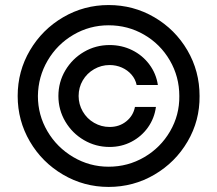

<svg xmlns="http://www.w3.org/2000/svg" viewBox="-20 -738 870 769"><path d="M418.9 -557.6Q467.8 -557.6 509.3 -537.1Q550.8 -516.6 578.1 -480Q605.5 -443.4 612.3 -397.5H527.3Q522.5 -420.9 506.8 -439Q491.2 -457 468.3 -467.3Q445.3 -477.5 418.9 -477.5Q385.7 -477.5 356.9 -460.9Q328.1 -444.3 311.5 -416Q294.9 -387.7 294.9 -353.5Q294.9 -320.3 311.5 -291.5Q328.1 -262.7 356.9 -246.1Q385.7 -229.5 418.9 -229.5Q458 -229.5 485.8 -252Q513.7 -274.4 520.5 -309.6H604.5Q598.6 -264.6 572.8 -228Q546.9 -191.4 506.8 -170.4Q466.8 -149.4 418.9 -149.4Q363.3 -149.4 316.4 -176.8Q269.5 -204.1 241.7 -251Q213.9 -297.9 213.9 -353.5Q213.9 -409.2 241.7 -456.1Q269.5 -502.9 316.4 -530.3Q363.3 -557.6 418.9 -557.6ZM50.8 -353.5Q50.8 -453.1 100.1 -536.6Q149.4 -620.1 232.9 -668.9Q316.4 -717.8 415 -717.8Q514.6 -717.8 598.1 -668.9Q681.6 -620.1 730.5 -536.6Q779.3 -453.1 779.3 -353.5Q780.3 -254.9 731.4 -171.4Q682.6 -87.9 598.6 -38.6Q514.6 10.7 415 10.7Q316.4 10.7 232.4 -38.6Q148.4 -87.9 99.6 -171.4Q50.8 -254.9 50.8 -353.5ZM698.2 -353.5Q698.2 -430.7 660.2 -496.1Q622.1 -561.5 557.1 -599.1Q492.2 -636.7 415 -636.7Q338.9 -636.7 273.9 -598.6Q209 -560.5 170.9 -495.6Q132.8 -430.7 131.8 -353.5Q131.8 -277.3 169.9 -212.4Q208 -147.5 273.4 -108.9Q338.9 -70.3 415 -70.3Q492.2 -70.3 557.6 -108.4Q623 -146.5 661.1 -211.9Q699.2 -277.3 698.2 -353.5Z"/></svg>

Font: Pretendard GOV Variable
Style: Regular
Weight: 400
Designer: Base glyphs from Inter by Rasmus Andersson; Hangul glyphs from Noto Sans CJK(Source Han Sans) by Jang Soo-young and Kang
Foundry: Kil Hyung-jin
Version: Version 1.307;Glyphs 3.2 (3192)